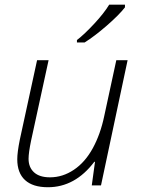

<svg xmlns="http://www.w3.org/2000/svg" viewBox="-20 -786 598 814"><path d="M186 -530.8 111.8 -189.9Q101.1 -138.2 101.1 -112.8Q101.1 -76.7 124.3 -55.4Q147.5 -34.2 191.9 -34.2Q245.6 -34.2 293.2 -66.2Q340.8 -98.1 373.3 -157.5Q405.8 -216.8 421.9 -293.9L473.1 -530.8H521L408.2 0H369.1L382.8 -100.1H379.9Q298.3 7.8 183.1 7.8Q119.1 7.8 86.2 -22.5Q53.2 -52.7 53.2 -110.8Q53.2 -140.1 64 -193.8L137.2 -530.8ZM306.2 -616.2Q338.4 -641.1 379.6 -685.5Q420.9 -730 442.9 -766.1H509.8V-754.9Q484.9 -722.7 432.9 -677.5Q380.9 -632.3 338.9 -606H306.2Z"/></svg>

Font: CAA NEO Sans Light
Style: Italic
Weight: 300
Italic angle: -12°
Version: Version 1.10